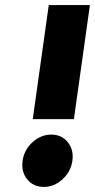

<svg xmlns="http://www.w3.org/2000/svg" viewBox="-20 -720 374 756"><path d="M172 -700 109 -251H271L334 -700ZM182 -190Q141 -190 108 -160Q75 -130 69 -87Q63 -44 87 -14Q111 16 153 16Q193 16 226 -14Q259 -44 265 -87Q271 -130 247 -160Q223 -190 182 -190Z"/></svg>

Font: Unageo
Style: Black-Italic
Weight: 900
Designer: Richard Sepsi
Foundry: Richard Sepsi
Version: Version 2.000